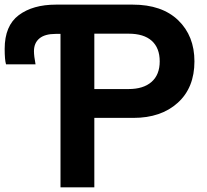

<svg xmlns="http://www.w3.org/2000/svg" viewBox="-65 -806 889 826"><path d="M-44.9 -595.7Q-44.9 -695.3 15.6 -740.7Q76.2 -786.1 175.8 -786.1H285.2V-660.2H174.8Q127.9 -660.2 104.5 -640.6Q81.1 -621.1 81.1 -585.9Q81.1 -565.4 87.9 -529.3H-39.1Q-44.9 -548.8 -44.9 -595.7ZM195.3 0V-786.1H505.9Q631.8 -786.1 701.7 -718.8Q771.5 -651.4 771.5 -542Q771.5 -428.7 699.7 -363.8Q627.9 -298.8 508.8 -298.8H340.8V0ZM340.8 -422.9H488.3Q551.8 -422.9 586.9 -453.6Q622.1 -484.4 622.1 -542Q622.1 -599.6 587.9 -630.4Q553.7 -661.1 488.3 -661.1H340.8Z"/></svg>

Font: Gothic A1 ExtraBold
Style: Regular
Weight: 800
Designer: HanYang I&C Co.,Ltd.
Foundry: HanYang I&C Co.,Ltd.
Version: Version 2.50